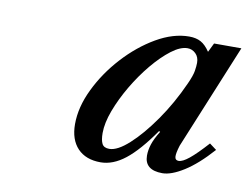

<svg xmlns="http://www.w3.org/2000/svg" viewBox="-50 -839 638 488"><g transform="rotate(10 269.0 -595.0)"><path d="M235.5 -418Q197.5 -418 176.2 -440.2Q155 -462.5 155 -502.5Q155 -546.5 177.8 -593.5Q200.5 -640.5 237.5 -681Q274.5 -721.5 318 -746.8Q361.5 -772 402.5 -772Q420.5 -772 432.8 -765.2Q445 -758.5 456 -742L467.5 -765.5H538L426.5 -494.5Q420 -473.5 420.8 -464.8Q421.5 -456 430.5 -456Q440.5 -456 457.2 -469.5Q474 -483 501.5 -513.5L519.5 -500Q483 -459 450.5 -438.5Q418 -418 395 -418Q372 -418 360.5 -427.5Q349 -437 349 -455.5Q349 -469.5 353.8 -484.5Q358.5 -499.5 371.5 -520.5L368.5 -522Q330.5 -467.5 299 -442.8Q267.5 -418 235.5 -418ZM251.5 -455.5Q272.5 -455.5 302.2 -482.5Q332 -509.5 363.5 -554.5Q395 -599.5 419.5 -654Q429.5 -676 431.5 -688.5Q433.5 -701 433.5 -709.5Q433.5 -724.5 424.5 -733.2Q415.5 -742 403.5 -742Q385 -742 362 -724.5Q339 -707 315.5 -678.8Q292 -650.5 272.2 -617Q252.5 -583.5 240.2 -550.8Q228 -518 228 -492.5Q228 -474 232.8 -464.8Q237.5 -455.5 251.5 -455.5Z"/></g></svg>

Font: Libre Caslon Text
Style: Italic
Weight: 400
Italic angle: -22.583°
Designer: Pablo Impallari, Rodrigo Fuenzalida, Katja Schimmel
Foundry: Pablo Impallari, Rodrigo Fuenzalida
Version: Version 2.000